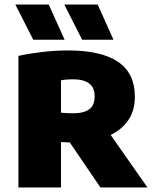

<svg xmlns="http://www.w3.org/2000/svg" viewBox="-20 -825 674 845"><path d="M61 0V-579Q108.5 -589.5 165.5 -596.2Q222.5 -603 279.5 -603Q426 -603 499.8 -552.8Q573.5 -502.5 573.5 -400Q574 -333.5 539.2 -288.5Q504.5 -243.5 443 -220.8Q381.5 -198 300 -198Q287 -198 274 -198.5Q261 -199 248.5 -200V0ZM422 0 237.5 -271H439L629 0ZM301.5 -326.5Q349.5 -326.5 373 -344.2Q396.5 -362 396.5 -400.5Q396.5 -440 372.2 -458Q348 -476 300.5 -476Q287.5 -476 273.8 -475Q260 -474 248.5 -471.5V-329Q263.5 -328 274.8 -327.2Q286 -326.5 301.5 -326.5ZM341.5 -650 263 -805H410L479.5 -650ZM126.5 -650 47.5 -805H194.5L264.5 -650Z"/></svg>

Font: Encode Sans SC ExtraBold
Style: Regular
Weight: 800
Version: Version 3.002